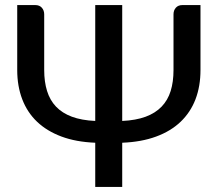

<svg xmlns="http://www.w3.org/2000/svg" viewBox="-20 -738 860 758"><path d="M771.5 -718V-461.5Q771.5 -397.5 751.8 -346Q732 -294.5 693 -257.2Q654 -220 596.2 -198.8Q538.5 -177.5 462.5 -174.5V0H356V-174.5Q280 -177.5 222.5 -199Q165 -220.5 126.2 -257.5Q87.5 -294.5 67.8 -346.2Q48 -398 48 -461.5V-718H119Q136 -718 145.2 -707.5Q154.5 -697 154.5 -681.5V-461.5Q154.5 -415 165.8 -378.8Q177 -342.5 201.2 -317Q225.5 -291.5 263.8 -277.2Q302 -263 356 -260.5V-718H462.5V-260.5Q516.5 -263 555 -277.2Q593.5 -291.5 618 -317Q642.5 -342.5 653.8 -378.8Q665 -415 665 -461.5V-681.5Q665 -697 674.2 -707.5Q683.5 -718 700.5 -718Z"/></svg>

Font: Lato 2
Style: Regular
Weight: 500
Designer: Lukasz Dziedzic with Adam Twardoch and Botio Nikoltchev
Foundry: tyPoland Lukasz Dziedzic
Version: Version 2.015; 2015-08-06; http://www.latofonts.com/